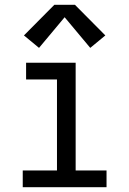

<svg xmlns="http://www.w3.org/2000/svg" viewBox="-20 -782 540 802"><path d="M75 0V-70H218V-450H89V-520H296V-70H425V0ZM143 -582 80 -634 207 -762H293L420 -634L357 -582L250 -710Z"/></svg>

Font: Iosevka Slab
Style: Regular
Weight: 400
Monospace: yes
Designer: Belleve Invis
Foundry: Belleve Invis
Version: Version 11.2.4; ttfautohint (v1.8.3)